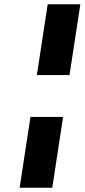

<svg xmlns="http://www.w3.org/2000/svg" viewBox="-20 -880 397 900"><path d="M72 0H225L275.8 -332H122.8ZM152.8 -528H305.8L356.6 -860H203.6Z"/></svg>

Font: Sztylet
Style: BdObl
Weight: 700
Foundry: Cannot Into Space Fonts, PlusOne Fonts
Version: Version 0.12